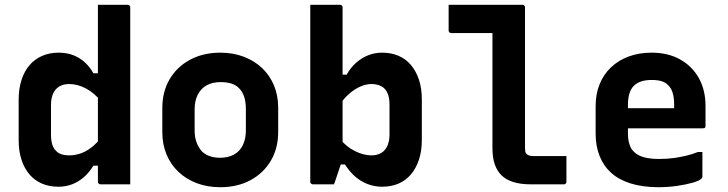

<svg xmlns="http://www.w3.org/2000/svg" viewBox="-20 -770 3040 802"><path d="M224 -550Q259 -550 286 -539.5Q313 -529 334 -510Q355 -491 370 -464H404V-345Q374 -382 339 -400.5Q304 -419 269 -419Q245 -419 228 -409Q211 -399 202 -379.5Q193 -360 193 -332V-207Q193 -183 198.5 -166Q204 -149 214 -140Q223 -130 237 -125.5Q251 -121 269 -121Q292 -121 315 -128.5Q338 -136 360.5 -153Q383 -170 404 -197V-78H370Q354 -51 331.5 -31Q309 -11 282 -0.5Q255 10 224 10Q186 10 155.5 -3Q125 -16 103.5 -41Q82 -66 70 -102Q58 -138 58 -184V-354Q58 -400 70 -436.5Q82 -473 103.5 -498Q125 -523 156 -536.5Q187 -550 224 -550ZM513 -750Q517 -750 519 -748.5Q521 -747 522.5 -745Q524 -743 524 -739Q524 -665 524 -589.5Q524 -514 524 -438.5Q524 -363 524 -289Q524 -215 524 -142Q524 -105 524 -70Q524 -35 524 0Q509 0 493.5 0Q478 0 462 0Q446 0 430.5 0Q415 0 400 0Q397 0 394.5 -1.5Q392 -3 390.5 -5Q389 -7 389 -11Q389 -91 389 -171Q389 -251 389 -330.5Q389 -410 389 -490Q389 -570 389 -650Q389 -675 389 -700Q389 -725 389 -750Q404 -750 419.5 -750Q435 -750 451 -750Q467 -750 482.5 -750Q498 -750 513 -750Z M900 -550Q954 -550 998.5 -533Q1043 -516 1075 -485.5Q1107 -455 1124.5 -413Q1142 -371 1142 -320V-219Q1142 -151 1111.5 -99Q1081 -47 1026.5 -17.5Q972 12 900 12Q846 12 801.5 -5Q757 -22 725 -52.5Q693 -83 675.5 -125Q658 -167 658 -218V-319Q658 -387 688.5 -439Q719 -491 774 -520.5Q829 -550 900 -550ZM901 -427Q867 -427 843 -413.5Q819 -400 806 -374.5Q793 -349 793 -313V-225Q793 -197 801 -175.5Q809 -154 823 -138Q836 -125 855.5 -118Q875 -111 899 -111Q933 -111 957.5 -124.5Q982 -138 994.5 -164Q1007 -190 1007 -225V-313Q1007 -344 1000 -365.5Q993 -387 979 -401Q966 -415 946.5 -421Q927 -427 901 -427Z M1375 0Q1365 0 1348 0Q1331 0 1314 0Q1297 0 1287 0Q1284 0 1281.5 -1.5Q1279 -3 1277.5 -5Q1276 -7 1276 -11Q1276 -86 1276 -160.5Q1276 -235 1276 -310Q1276 -385 1276 -460Q1276 -535 1276 -610Q1276 -645 1276 -680Q1276 -715 1276 -750Q1292 -750 1307 -750Q1322 -750 1338 -750Q1354 -750 1369 -750Q1384 -750 1400 -750Q1404 -750 1406 -748.5Q1408 -747 1409.5 -745Q1411 -743 1411 -739Q1411 -659 1411 -580Q1411 -501 1411 -422.5Q1411 -344 1411 -265Q1411 -186 1411 -106Q1411 -106 1407.5 -95Q1404 -84 1398.5 -68.5Q1393 -53 1388 -37Q1383 -21 1379 -10.5Q1375 0 1375 0ZM1380 -83 1396 -194Q1426 -157 1462.5 -139Q1499 -121 1531 -121Q1556 -121 1572.5 -131Q1589 -141 1598 -160.5Q1607 -180 1607 -208V-333Q1607 -357 1601.5 -373.5Q1596 -390 1586 -400Q1577 -409 1563 -414Q1549 -419 1531 -419Q1510 -419 1486.5 -409Q1463 -399 1440.5 -380Q1418 -361 1400 -334V-458H1428Q1444 -487 1467 -507.5Q1490 -528 1517.5 -539Q1545 -550 1576 -550Q1614 -550 1644.5 -537Q1675 -524 1696.5 -498.5Q1718 -473 1730 -437Q1742 -401 1742 -355V-186Q1742 -139 1730 -103Q1718 -67 1696.5 -41.5Q1675 -16 1644.5 -3Q1614 10 1576 10Q1545 10 1516 -1Q1487 -12 1463.5 -32.5Q1440 -53 1421 -83Z M1854 -750Q1885 -750 1916 -750Q1947 -750 1978 -750Q2009 -750 2039 -750Q2069 -750 2100 -750Q2131 -750 2162 -750Q2166 -750 2168 -748.5Q2170 -747 2171.5 -745Q2173 -743 2173 -739Q2173 -684 2173 -625Q2173 -566 2173 -506Q2173 -446 2173 -386Q2173 -326 2173 -267Q2173 -208 2173 -153Q2173 -144 2174 -137.5Q2175 -131 2180 -126Q2185 -122 2192 -120Q2199 -118 2211 -118Q2230 -118 2250 -118Q2270 -118 2289 -118Q2308 -118 2327 -118H2346Q2346 -91 2346 -64.5Q2346 -38 2346 -11Q2346 -7 2344.5 -5Q2343 -3 2341 -1.5Q2339 0 2335 0Q2314 0 2291 0Q2268 0 2244 0Q2220 0 2197 0Q2155 0 2124.5 -9.5Q2094 -19 2075 -37.5Q2056 -56 2046.5 -84Q2037 -112 2037 -150Q2037 -195 2037 -243.5Q2037 -292 2037 -341.5Q2037 -391 2037 -441Q2037 -491 2037 -539.5Q2037 -588 2037 -632H2020Q1995 -632 1969 -632Q1943 -632 1917 -632Q1891 -632 1865 -632Q1860 -632 1857 -635Q1854 -638 1854 -643Q1854 -670 1854 -696.5Q1854 -723 1854 -750Z M2702 -550Q2770 -550 2820.5 -522Q2871 -494 2899 -444Q2927 -394 2927 -327V-244Q2927 -241 2926 -238.5Q2925 -236 2922.5 -235Q2920 -234 2917 -234H2687Q2670 -234 2652.5 -234Q2635 -234 2618 -234H2577L2574 -318H2796Q2796 -322 2796 -325Q2796 -328 2796 -332Q2796 -361 2790 -381.5Q2784 -402 2771 -414Q2760 -426 2743 -431Q2726 -436 2702 -436Q2652 -436 2627.5 -411.5Q2603 -387 2603 -332V-210Q2603 -194 2606 -180Q2609 -166 2614 -155Q2619 -144 2628 -136Q2644 -120 2670.5 -113Q2697 -106 2732 -106Q2768 -106 2795.5 -110Q2823 -114 2848 -120Q2873 -126 2895 -135H2914Q2914 -109 2914 -83.5Q2914 -58 2914 -32Q2914 -30 2913 -28Q2912 -26 2910 -24Q2902 -15 2874 -7Q2846 1 2808 6.5Q2770 12 2731 12Q2665 12 2615 -3.5Q2565 -19 2533 -48Q2501 -77 2484.5 -118.5Q2468 -160 2468 -212V-326Q2468 -377 2484.5 -418Q2501 -459 2532 -488.5Q2563 -518 2606 -534Q2649 -550 2702 -550Z"/></svg>

Font: RecMonoLinear Nerd Font Mono
Style: Bold
Weight: 700
Monospace: yes
Version: Version 1.085; ttfautohint (v1.8.4.7-5d5b);Nerd Fonts 3.2.1